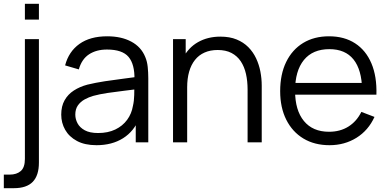

<svg xmlns="http://www.w3.org/2000/svg" viewBox="-30 -745 2031 1005"><path d="M42.7 240H-10V169H20.7Q57.2 169 78.8 150.2Q100.3 131.3 100.3 87.3V-540H173.7V106Q173.7 173.5 141.4 206.8Q109.2 240 42.7 240ZM173.7 -642.3H100.3V-725H173.7Z M475.2 15Q413.8 15 372.8 -7.1Q331.7 -29.2 311.1 -65.6Q290.5 -102 290.5 -145Q290.5 -189.2 308.2 -220.3Q325.8 -251.5 356.8 -271.4Q387.7 -291.3 427.8 -302Q469.2 -312 518.8 -319.7Q568.5 -327.3 616.3 -333.2Q664.2 -339.2 700.2 -344.3L673.8 -328.7Q675.5 -408.3 643 -447Q610.5 -485.7 529.8 -485.7Q474.5 -485.7 436.2 -460.7Q397.8 -435.7 382.5 -381.7L310.8 -402.7Q329.7 -475 385.7 -515Q441.7 -555 531.2 -555Q605 -555 656.8 -527.3Q708.7 -499.7 730.2 -447Q740.2 -423.7 743.2 -394.7Q746.2 -365.7 746.2 -335.3V0H680.5V-135.7L699.5 -127.3Q672 -57.8 614.1 -21.4Q556.2 15 475.2 15ZM483.5 -48.7Q535 -48.7 573.4 -67.1Q611.8 -85.5 635.4 -117.7Q659 -149.8 665.8 -190.7Q672 -216.7 672.6 -247.8Q673.2 -278.8 673.2 -294.7L701.2 -280Q663.3 -275 619.7 -269.9Q576 -264.8 533.7 -258.5Q491.3 -252.2 457.5 -243Q434.5 -236.3 413.1 -224.6Q391.7 -212.8 377.9 -193.5Q364.2 -174.2 364.2 -145Q364.2 -121.5 375.9 -99.4Q387.7 -77.3 413.8 -63Q440 -48.7 483.5 -48.7Z M1340 0H1266V-275.7Q1266 -320.5 1257.5 -358.2Q1249 -396 1230.2 -424.2Q1211.3 -452.3 1181.6 -467.8Q1151.8 -483.3 1109.3 -483.3Q1070.5 -483.3 1040.7 -470Q1010.8 -456.7 990.7 -431.4Q970.5 -406.2 960.1 -370Q949.7 -333.8 949.7 -288L897.7 -299.7Q897.7 -382.7 926.7 -439.2Q955.7 -495.7 1006.6 -524.5Q1057.5 -553.3 1123.7 -553.3Q1172.2 -553.3 1208.3 -538.5Q1244.5 -523.7 1269.8 -498.2Q1295 -472.7 1310.5 -439.8Q1326 -406.8 1333 -370.2Q1340 -333.5 1340 -297ZM949.7 0H875.7V-540H942V-407H949.7Z M1694.8 15Q1616.2 15 1558.2 -19.9Q1500.3 -54.8 1468.4 -118.4Q1436.5 -182 1436.5 -267.7Q1436.5 -356.2 1468 -420.7Q1499.5 -485.2 1556.8 -520.1Q1614.2 -555 1692.2 -555Q1772.2 -555 1828.7 -518.3Q1885.2 -481.7 1914.2 -413.2Q1943.2 -344.7 1940.3 -249.3H1865.5V-275.3Q1863.5 -380.5 1820.2 -434.1Q1777 -487.7 1694.2 -487.7Q1607 -487.7 1560.8 -431.1Q1514.5 -374.5 1514.5 -270Q1514.5 -167.8 1560.8 -111.6Q1607 -55.3 1692.2 -55.3Q1750.2 -55.3 1793.3 -82.2Q1836.5 -109 1861.5 -159.3L1930.2 -133Q1898 -62.3 1835.8 -23.7Q1773.5 15 1694.8 15ZM1901.2 -249.3H1488.5V-311H1901.2Z"/></svg>

Font: Manrope Variable Light
Style: Regular
Weight: 200
Designer: Mikhail Sharanda
Foundry: Mikhail Sharanda
Version: Version 4.505